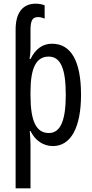

<svg xmlns="http://www.w3.org/2000/svg" viewBox="-20 -785 502 1045"><path d="M175 -765C102 -765 65 -714 65 -624V240H146V0C146 -20 144 -44 142 -72H146C171 -20 216 10 268 10C366 10 421 -92 421 -269C421 -454 366 -547 263 -547C215 -547 175 -522 146 -464H141C144 -484 146 -503 146 -520V-620C146 -675 157 -692 188 -692C199 -692 211 -689 223 -684V-756C212 -761 192 -765 175 -765ZM245 -477C312 -477 338 -407 338 -268C338 -127 308 -61 246 -61C178 -61 146 -124 146 -265V-285C146 -417 178 -477 245 -477Z"/></svg>

Font: Noto Sans UI Condensed
Style: Regular
Weight: 400
Width: 3
Designer: Monotype Design Team
Foundry: Monotype Imaging Inc.
Version: Version 1.901